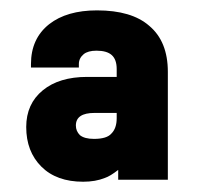

<svg xmlns="http://www.w3.org/2000/svg" viewBox="-20 -773 393 372"><path d="M269 -723.1Q305.2 -692.9 305.2 -633.8V-424.8H209V-443.8Q193.4 -431.6 183.1 -428.2Q165 -420.9 141.1 -420.9Q89.4 -420.9 60.1 -450.2Q30.8 -479.5 30.8 -526.9Q30.8 -571.8 63 -598.1Q94.7 -624 148.9 -624H206.1V-639.2Q206.1 -657.7 196.5 -666.3Q187 -674.8 167 -674.8Q150.4 -674.8 142.1 -668Q132.8 -660.2 132.8 -648.9V-642.1H40V-648.9Q40 -698.2 75.2 -726.1Q109.4 -752.9 168 -752.9Q234.9 -752.9 269 -723.1ZM195.8 -514.2Q206.1 -524.4 206.1 -543.9V-554.2H163.1Q127 -554.2 127 -529.8Q127 -519 134.8 -511.2Q143.6 -503.9 162.1 -503.9Q187 -503.9 195.8 -514.2Z"/></svg>

Font: D-DIN-PRO ExtraBold
Style: Bold
Weight: 800
Designer: Charles Nix
Foundry: CyberFei
Version: Version 1.000;hotconv 1.0.109;makeotfexe 2.5.65596